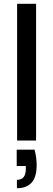

<svg xmlns="http://www.w3.org/2000/svg" viewBox="-20 -740 279 1011"><path d="M70 0V-720H170V0ZM69 251V207Q94 207 105 192Q116 177 116 148V134H68V48H162Q168 70 170.5 91Q173 112 173 130Q173 192 146.5 221.5Q120 251 69 251Z"/></svg>

Font: DM Sans 11pt Medium
Style: Regular
Weight: 500
Version: Version 4.004;gftools[0.9.30]